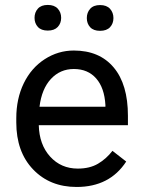

<svg xmlns="http://www.w3.org/2000/svg" viewBox="-20 -741 570 771"><path d="M45.4 0ZM287.6 9.8Q180.2 9.8 112.8 -60.8Q45.4 -131.3 45.4 -249.5V-266.1Q45.4 -344.7 75.4 -406.5Q105.5 -468.3 159.4 -503.2Q213.4 -538.1 276.4 -538.1Q379.4 -538.1 436.5 -470.2Q493.7 -402.3 493.7 -275.9V-238.3H135.7Q137.7 -160.2 181.4 -112.1Q225.1 -64 292.5 -64Q340.3 -64 373.5 -83.5Q406.7 -103 431.6 -135.3L486.8 -92.3Q420.4 9.8 287.6 9.8ZM276.4 -463.9Q221.7 -463.9 184.6 -424.1Q147.5 -384.3 138.7 -312.5H403.3V-319.3Q399.4 -388.2 366.2 -426Q333 -463.9 276.4 -463.9ZM118.7 -669.4Q118.7 -691.4 132.1 -706.3Q145.5 -721.2 171.9 -721.2Q198.2 -721.2 211.9 -706.3Q225.6 -691.4 225.6 -669.4Q225.6 -647.5 211.9 -632.8Q198.2 -618.2 171.9 -618.2Q145.5 -618.2 132.1 -632.8Q118.7 -647.5 118.7 -669.4ZM328.6 -668.5Q328.6 -690.4 342 -705.6Q355.5 -720.7 381.8 -720.7Q408.2 -720.7 421.9 -705.6Q435.5 -690.4 435.5 -668.5Q435.5 -646.5 421.9 -631.8Q408.2 -617.2 381.8 -617.2Q355.5 -617.2 342 -631.8Q328.6 -646.5 328.6 -668.5Z"/></svg>

Font: Roboto-o
Style: o-Regular
Weight: 400
Designer: Google
Version: Version 2.134; 2016; ttfautohint (v1.6)